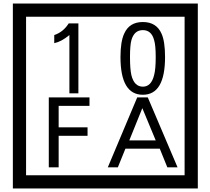

<svg xmlns="http://www.w3.org/2000/svg" viewBox="-20 -980 1195 1090"><path d="M1103 90H53V-960H1103ZM1028 15V-885H128V15ZM425 -450H374V-781Q328 -743 288 -735V-781Q339 -798 370 -847H425ZM917 -656Q917 -442 791 -442Q664 -442 664 -656Q664 -744 685 -789Q714 -855 791 -855Q868 -855 897 -789Q917 -745 917 -656ZM864 -656Q864 -723 855 -752Q840 -809 791 -809Q742 -809 726 -752Q718 -723 718 -656Q718 -587 726 -553Q742 -488 791 -488Q839 -488 855 -554Q864 -587 864 -656ZM488 -379H313V-257H477V-209H313V-30H257V-427H488ZM988 -30H930L887 -136H692L649 -30H592L759 -427H819ZM864 -183 788 -366 714 -183Z"/></svg>

Font: Unicode BMP Fallback SIL
Style: Regular
Weight: 400
Foundry: NRSI, SIL International
Version: Version 5.1 Based on Unicode 5.1